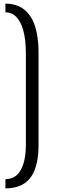

<svg xmlns="http://www.w3.org/2000/svg" viewBox="-20 -890 313 1061"><path d="M10 -870Q112 -870 158 -783Q193 -715 193 -597V-89Q193 20 157 79Q113 151 10 151V100Q67 100 95 49Q123 -2 123 -91V-592Q123 -753 62 -804Q40 -822 10 -822Z"/></svg>

Font: Kelly Slab
Style: Regular
Weight: 400
Designer: Denis Masharov
Foundry: Denis Masharov
Version: Version 1.001